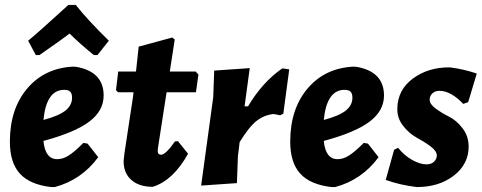

<svg xmlns="http://www.w3.org/2000/svg" viewBox="-20 -748 1955 778"><path d="M125 -525 94 -583Q130 -612 257 -728H287Q336 -666 421 -583L375 -525H360Q300 -574 262 -612Q238 -593 140 -525ZM378 -111Q310 -19 202 10H187Q101 0 60.5 -44.5Q20 -89 20 -174Q20 -306 90 -389Q160 -472 276 -478L290 -477Q400 -457 400 -361Q400 -299 341.5 -255Q283 -211 156 -177Q163 -103 212 -103Q234 -103 257 -117Q280 -131 318 -169L335 -166ZM240 -384Q168 -384 156 -262Q217 -278 244.5 -299.5Q272 -321 272 -352Q272 -369 264.5 -376.5Q257 -384 240 -384Z M599 9Q543 9 511.5 -19.5Q480 -48 481 -97L484 -125L519 -356L521 -374H458L450 -383L459 -458H531L542 -559L678 -596L688 -588L668 -458H773L784 -446L774 -374H655L620 -148L619 -137Q619 -121 633 -121Q651 -121 689 -175L701 -176L742 -125Q682 -17 599 9Z M992 -472 971 -317H985Q1044 -416 1124 -471L1152 -467L1128 -287L1115 -281L1089 -286Q1050 -282 1019.5 -258Q989 -234 951 -172L944 -114L940 -6L795 4L844 -354L848 -462Z M1514 -111Q1446 -19 1338 10H1323Q1237 0 1196.5 -44.5Q1156 -89 1156 -174Q1156 -306 1226 -389Q1296 -472 1412 -478L1426 -477Q1536 -457 1536 -361Q1536 -299 1477.5 -255Q1419 -211 1292 -177Q1299 -103 1348 -103Q1370 -103 1393 -117Q1416 -131 1454 -169L1471 -166ZM1376 -384Q1304 -384 1292 -262Q1353 -278 1380.5 -299.5Q1408 -321 1408 -352Q1408 -369 1400.5 -376.5Q1393 -384 1376 -384Z M1803 -475Q1859 -468 1912 -450L1877 -334L1857 -327Q1807 -380 1760 -380Q1743 -380 1732 -369.5Q1721 -359 1721 -344Q1721 -326 1745.5 -308Q1770 -290 1800 -275Q1830 -260 1854.5 -228Q1879 -196 1879 -154Q1879 -83 1819 -36.5Q1759 10 1669 10Q1601 2 1543 -19L1577 -141L1593 -149Q1618 -118 1650 -100Q1682 -82 1708 -82Q1728 -82 1739 -93Q1750 -104 1750 -118Q1750 -136 1724.5 -155Q1699 -174 1669 -190Q1639 -206 1614 -237.5Q1589 -269 1590 -308Q1591 -384 1653.5 -430Q1716 -476 1803 -475Z"/></svg>

Font: Alegreya Sans ExtraBold
Style: Italic
Weight: 800
Italic angle: -7°
Designer: Juan Pablo del Peral
Foundry: Huerta Tipografica
Version: Version 2.007